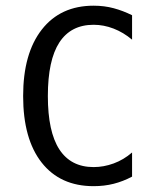

<svg xmlns="http://www.w3.org/2000/svg" viewBox="-20 -636 540 668"><path d="M439.5 -21.5Q408.2 -4.9 375.5 3.4Q342.8 11.7 305.7 11.7Q189.5 11.7 125 -70.3Q60.5 -152.3 60.5 -301.8Q60.5 -450.2 125.5 -533.2Q190.4 -616.2 305.7 -616.2Q342.8 -616.2 375.5 -607.4Q408.2 -598.6 439.5 -583V-498Q409.2 -523.4 375 -536.6Q340.8 -549.8 305.7 -549.8Q226.6 -549.8 186.5 -488.3Q146.5 -426.8 146.5 -301.8Q146.5 -177.7 186.5 -116.2Q226.6 -54.7 305.7 -54.7Q340.8 -54.7 375.5 -67.4Q410.2 -80.1 439.5 -105.5Z"/></svg>

Font: BabelStone Shapes
Style: Regular
Weight: 400
Designer: Andrew West
Foundry: BabelStone
Version: Version 15.0.0 September 13, 2022